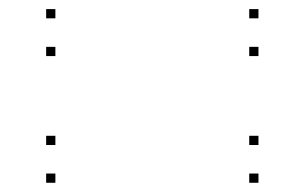

<svg xmlns="http://www.w3.org/2000/svg" viewBox="-20 -535 660 416"><path d="M540 -413.5V-433.5H520V-413.5ZM540 -495.3V-515.3H520V-495.3ZM100 -495.3V-515.3H80V-495.3ZM100 -413.5V-433.5H80V-413.5ZM540 -139V-159H520V-139ZM540 -220.8V-240.8H520V-220.8ZM100 -220.8V-240.8H80V-220.8ZM100 -139V-159H80V-139Z"/></svg>

Font: Monaspace Krypton Dots Var
Style: Regular
Weight: 400
Designer: Riley Cran and the Lettermatic Team
Version: Version 1.100 (Monaspace Krypton Dots)